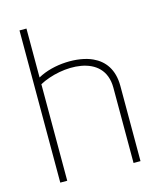

<svg xmlns="http://www.w3.org/2000/svg" viewBox="-107 -776 706 853"><g transform="rotate(-15 246.5 -350.0)"><path d="M433 0V-346C433 -422 398 -467 348 -490C284 -520 171 -517 96 -475V-700H64V0H96V-444C200 -500 401 -509 401 -346V0Z"/></g></svg>

Font: Advent Pro
Style: ExtraLight
Weight: 250
Designer: Andreas Kalpakidis
Foundry: Andreas Kalpakidis
Version: Version 2.002 2007